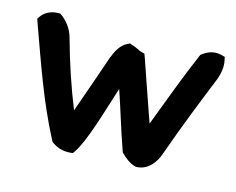

<svg xmlns="http://www.w3.org/2000/svg" viewBox="-88 -658 978 797"><g transform="rotate(15 401.5 -259.5)"><path d="M-5 -483 -1 -471C56 -314 107 -161 186 -10L189 -5C210 11 237 22 270 19L282 18L289 8C327 -48 366 -187 399 -289C425 -214 448 -133 480 -43L482 -38C503 -17 522 -2 548 5H552C602 4 632 -41 643 -74C694 -217 739 -329 781 -432C793 -464 796 -493 791 -516L788 -531L773 -535C735 -545 707 -528 688 -513L685 -507C642 -407 602 -298 558 -183C528 -269 495 -363 467 -445L462 -458L449 -461C435 -465 427 -473 402 -480L393 -483L385 -479C356 -466 340 -435 328 -404C306 -338 271 -241 241 -155C206 -241 172 -342 145 -441C135 -478 112 -508 82 -528H74C43 -528 16 -514 2 -493Z"/></g></svg>

Font: Snowfall
Style: Blk
Weight: 900
Designer: Jasper
Foundry: Cannot Into Space Fonts
Version: Version 0.9